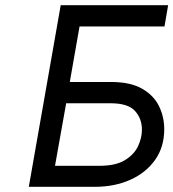

<svg xmlns="http://www.w3.org/2000/svg" viewBox="-20 -720 668 740"><path d="M220 -618 234 -700H628L614 -618ZM91 0 214 -700H301L249 -404H408Q482.5 -404 527.5 -378.2Q572.5 -352.5 592.8 -311Q613 -269.5 613 -222Q613 -153.5 577.8 -103.8Q542.5 -54 482 -27Q421.5 0 346 0ZM192 -81H364Q426 -81 461.5 -102.8Q497 -124.5 512 -156.5Q527 -188.5 527 -220Q527 -263 500.2 -292.5Q473.5 -322 406 -322H235Z"/></svg>

Font: Overpass
Style: Italic
Weight: 400
Italic angle: -10°
Designer: Delve Withrington, Dave Bailey, Thomas Jockin
Foundry: Delve Fonts LLC
Version: Version 4.000